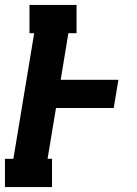

<svg xmlns="http://www.w3.org/2000/svg" viewBox="-31 -755 551 775"><path d="M-11 0V-114H23L107 -621H88V-735H278V-621H245L214 -433H447L428 -319H195L161 -114H179V0Z"/></svg>

Font: Iosevka Curly Slab HvObl
Style: Regular
Weight: 900
Italic angle: -9°
Monospace: yes
Designer: Belleve Invis
Foundry: Belleve Invis
Version: Version 11.1.0; ttfautohint (v1.8.3)